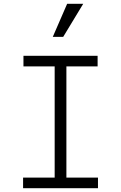

<svg xmlns="http://www.w3.org/2000/svg" viewBox="-20 -995 640 1015"><path d="M102 0H498V-56H331V-644H496V-700H104V-644H269V-56H102ZM420 -975H335L259 -800H314Z"/></svg>

Font: CommitMonoV142 ExtLt
Style: Regular
Weight: 200
Monospace: yes
Designer: Eigil Nikolajsen
Foundry: Eigil Nikolajsen
Version: Version 1.142